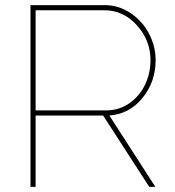

<svg xmlns="http://www.w3.org/2000/svg" viewBox="-20 -730 682 750"><path d="M99.1 0V-710H388.2Q444.3 -710 491 -678.2Q537.6 -646.5 562.7 -597.4Q587.9 -548.3 587.9 -495.1Q587.9 -410.6 536.9 -347.7Q485.8 -284.7 407.2 -278.8L586.9 0H563L382.8 -278.8H119.1V0ZM119.1 -298.8H395Q446.3 -298.8 486.6 -327.6Q526.9 -356.4 547.4 -400.9Q567.9 -445.3 567.9 -495.1Q567.9 -572.3 514.9 -631.1Q461.9 -689.9 388.2 -689.9H119.1Z"/></svg>

Font: Rawline Thin
Style: Regular
Weight: 250
Designer: Matt McInerney, Pablo Impallari, Rodrigo Fuenzalida
Foundry: Matt McInerney, Pablo Impallari, Rodrigo Fuenzalida
Version: Version 4.020;PS 004.020;hotconv 1.0.88;makeotf.lib2.5.64775